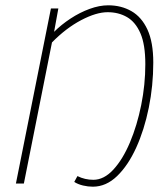

<svg xmlns="http://www.w3.org/2000/svg" viewBox="-20 -692 624 724"><path d="M330 12Q312 12 293 7.5Q274 3 260 -6L272 -28Q286 -21 301 -17.5Q316 -14 332 -14Q372 -14 407.5 -52.5Q443 -91 470 -155Q497 -219 512.5 -296Q528 -373 528 -450Q528 -524 509.5 -566.5Q491 -609 459 -627.5Q427 -646 386 -646Q343 -646 286 -616Q229 -586 176 -532L70 0H40L172 -660H200L184 -572Q211 -599 246 -622Q281 -645 318 -658.5Q355 -672 388 -672Q437 -672 475.5 -650Q514 -628 536 -580.5Q558 -533 558 -456Q558 -369 541 -285.5Q524 -202 493.5 -135Q463 -68 421.5 -28Q380 12 330 12Z"/></svg>

Font: Source Sans 3 ExtraLight
Style: Italic
Weight: 250
Italic angle: -11°
Designer: Paul D. Hunt
Foundry: Adobe
Version: Version 3.046;hotconv 1.0.118;makeotfexe 2.5.65603